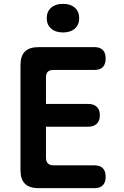

<svg xmlns="http://www.w3.org/2000/svg" viewBox="-20 -974 640 994"><path d="M218 -436H437Q465 -436 481 -421Q497 -406 497 -377Q497 -349 481 -333.5Q465 -318 437 -318H218V-158Q218 -138 228 -128Q238 -118 258 -118H469Q498 -118 512.5 -103Q527 -88 527 -59Q527 -30 512.5 -15Q498 0 469 0H180Q132 0 109 -23Q86 -46 86 -94V-636Q86 -684 109 -707Q132 -730 180 -730H469Q498 -730 512.5 -715Q527 -700 527 -671Q527 -642 512.5 -627Q498 -612 469 -612H258Q237 -612 227.5 -602.5Q218 -593 218 -572ZM306 -806Q267 -806 244.5 -826Q222 -846 222 -880Q222 -914 244.5 -934Q267 -954 306 -954Q345 -954 367.5 -934Q390 -914 390 -880Q390 -846 367.5 -826Q345 -806 306 -806Z"/></svg>

Font: Maple Mono
Style: Bold
Weight: 700
Monospace: yes
Designer: subframe7536
Version: Version 7.200